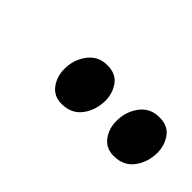

<svg xmlns="http://www.w3.org/2000/svg" viewBox="-14 -921 510 510"><g transform="rotate(45 241.0 -666.5)"><path d="M191.5 -586.5Q163 -586.5 147 -607.5Q131 -628.5 131 -657.5Q131 -693 151 -719.2Q171 -745.5 205 -745.5Q237.5 -745.5 252.8 -723.8Q268 -702 268 -675.5Q268 -639.5 248.2 -613Q228.5 -586.5 191.5 -586.5ZM387 -586.5Q358.5 -586.5 342.5 -607.5Q326.5 -628.5 326.5 -657.5Q326.5 -693 346.2 -719.2Q366 -745.5 400.5 -745.5Q433 -745.5 448.2 -723.8Q463.5 -702 463.5 -675.5Q463.5 -639.5 443.8 -613Q424 -586.5 387 -586.5Z"/></g></svg>

Font: Merriweather 120pt
Style: Bold Italic
Weight: 700
Italic angle: -7.8°
Version: Version 2.101